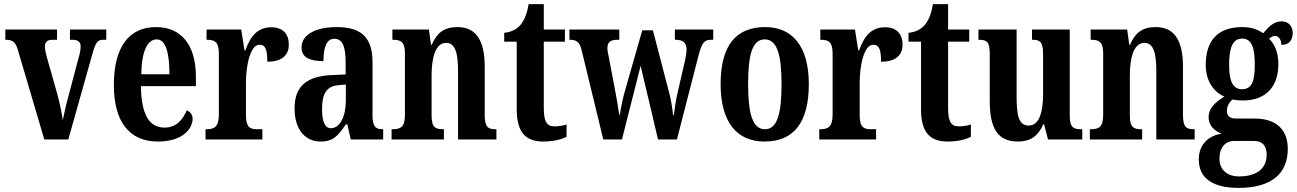

<svg xmlns="http://www.w3.org/2000/svg" viewBox="-20 -680 6324 936"><path d="M67 -437 196 0H313L429 -412C445 -471 455 -486 481 -486H498V-536H321V-486H334C361 -486 373 -474 373 -455C373 -434 369 -417 361 -390L311 -201C299 -159 292 -120 286 -94C282 -126 272 -174 260 -219L207 -406C203 -421 199 -437 199 -454C199 -474 209 -486 236 -486H258V-536H6V-486C41 -486 55 -477 67 -437Z M750 10C870 10 919 -52 919 -101C919 -123 906 -136 890 -142C871 -95 838 -58 782 -58C708 -58 669 -120 667 -260H935V-306C935 -464 861 -548 741 -548C610 -548 535 -453 535 -265C535 -91 607 10 750 10ZM806 -318H669C670 -428 698 -488 744 -488C788 -488 806 -423 806 -318Z M982 0H1259V-50H1233C1201 -50 1179 -58 1179 -117V-277C1179 -364 1201 -462 1245 -462C1276 -462 1283 -434 1283 -379C1349 -379 1388 -407 1388 -462C1388 -512 1362 -547 1302 -547C1237 -547 1201 -505 1176 -434H1172L1156 -536H987V-486H990C1026 -486 1047 -477 1047 -418V-122C1047 -59 1023 -50 986 -50H982Z M1543 10C1605 10 1629 -19 1666 -74H1673L1690 0H1848V-50H1845C1808 -50 1796 -66 1796 -121V-377C1796 -502 1737 -548 1621 -548C1525 -548 1450 -515 1450 -448C1450 -403 1485 -382 1557 -382C1557 -450 1572 -491 1610 -491C1652 -491 1665 -449 1665 -374V-317L1598 -314C1476 -309 1416 -260 1416 -152C1416 -42 1473 10 1543 10ZM1593 -55C1563 -55 1550 -90 1550 -147C1550 -222 1570 -260 1632 -265L1666 -268V-191C1666 -111 1637 -55 1593 -55Z M1889 0H2144V-50H2140C2104 -50 2084 -58 2084 -116V-312C2084 -394 2101 -471 2155 -471C2200 -471 2213 -419 2213 -334V0H2400V-50H2396C2360 -50 2343 -59 2343 -121V-354C2343 -489 2297 -548 2210 -548C2143 -548 2109 -518 2085 -462H2081L2071 -536H1893V-486H1897C1932 -486 1954 -477 1954 -421V-119C1954 -59 1931 -50 1894 -50H1889Z M2628 10C2684 10 2723 -3 2742 -13V-73C2724 -67 2704 -64 2682 -64C2643 -64 2631 -91 2631 -155V-477H2734V-536H2631V-660H2557C2549 -611 2536 -583 2521 -563C2505 -542 2479 -524 2438 -520V-477H2499V-147C2499 -31 2546 10 2628 10Z M2816 -433 2921 0H3012L3103 -359L3188 0H3280L3385 -408C3402 -474 3415 -486 3446 -486H3457V-536H3270V-486H3275C3310 -486 3327 -471 3327 -437C3327 -426 3324 -404 3320 -387L3285 -236C3274 -190 3269 -151 3265 -119H3261C3259 -147 3250 -203 3240 -236L3163 -532H3111L3028 -242C3017 -205 3006 -152 3002 -120H2999C2995 -151 2984 -211 2975 -259L2948 -401C2945 -416 2941 -433 2941 -444C2941 -477 2958 -486 2990 -486H2999V-536H2756V-486H2758C2790 -486 2806 -476 2816 -433Z M3707 10C3849 10 3923 -82 3923 -270C3923 -457 3841 -548 3710 -548C3567 -548 3493 -457 3493 -270C3493 -82 3574 10 3707 10ZM3709 -50C3649 -50 3627 -125 3627 -270C3627 -414 3648 -488 3708 -488C3768 -488 3790 -414 3790 -270C3790 -125 3769 -50 3709 -50Z M3974 0H4251V-50H4225C4193 -50 4171 -58 4171 -117V-277C4171 -364 4193 -462 4237 -462C4268 -462 4275 -434 4275 -379C4341 -379 4380 -407 4380 -462C4380 -512 4354 -547 4294 -547C4229 -547 4193 -505 4168 -434H4164L4148 -536H3979V-486H3982C4018 -486 4039 -477 4039 -418V-122C4039 -59 4015 -50 3978 -50H3974Z M4599 10C4655 10 4694 -3 4713 -13V-73C4695 -67 4675 -64 4653 -64C4614 -64 4602 -91 4602 -155V-477H4705V-536H4602V-660H4528C4520 -611 4507 -583 4492 -563C4476 -542 4450 -524 4409 -520V-477H4470V-147C4470 -31 4517 10 4599 10Z M4943 10C5000 10 5040 -14 5066 -74H5070L5089 0H5256V-50H5249C5218 -50 5195 -55 5195 -114V-536H5011V-486H5014C5045 -486 5065 -480 5065 -420V-224C5065 -129 5045 -68 4995 -68C4948 -68 4936 -112 4936 -208V-536H4750V-486H4753C4793 -486 4805 -474 4805 -417V-187C4805 -51 4846 10 4943 10Z M5293 0H5548V-50H5544C5508 -50 5488 -58 5488 -116V-312C5488 -394 5505 -471 5559 -471C5604 -471 5617 -419 5617 -334V0H5804V-50H5800C5764 -50 5747 -59 5747 -121V-354C5747 -489 5701 -548 5614 -548C5547 -548 5513 -518 5489 -462H5485L5475 -536H5297V-486H5301C5336 -486 5358 -477 5358 -421V-119C5358 -59 5335 -50 5298 -50H5293Z M6018 236C6181 236 6258 164 6258 46C6258 -42 6208 -102 6097 -102H6005C5980 -102 5961 -112 5961 -139C5961 -165 5976 -186 5989 -195C5999 -192 6024 -190 6037 -190C6157 -190 6212 -263 6212 -368C6212 -428 6192 -465 6167 -492C6176 -498 6184 -505 6197 -505C6210 -505 6227 -489 6227 -461C6268 -461 6282 -489 6282 -519C6282 -550 6263 -576 6228 -576C6186 -576 6160 -543 6138 -518C6110 -537 6080 -548 6037 -548C5914 -548 5858 -480 5858 -363C5858 -286 5896 -232 5949 -209C5904 -182 5872 -152 5872 -109C5872 -63 5905 -41 5935 -28C5871 -19 5824 25 5824 97C5824 186 5888 236 6018 236ZM6035 -245C5987 -245 5972 -290 5972 -364C5972 -442 5987 -492 6035 -492C6084 -492 6097 -444 6097 -365C6097 -289 6085 -245 6035 -245ZM6020 180C5962 180 5925 147 5925 94C5925 27 5965 7 5995 7H6092C6134 7 6155 30 6155 75C6155 137 6112 180 6020 180Z"/></svg>

Font: Noto Serif Lao ExtraCondensed
Style: Bold
Weight: 700
Width: 2
Designer: Monotype Design Team
Foundry: Monotype Imaging Inc.
Version: Version 2.003